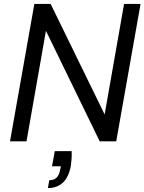

<svg xmlns="http://www.w3.org/2000/svg" viewBox="-20 -720 736 978"><path d="M31 0 155 -700H238L513 -137L612 -700H696L572 0H488L214 -563L115 0ZM224 238 231 198Q256 198 269.5 183.5Q283 169 287 141L290 127H245L259 50H345Q346 70 344.5 89Q343 108 341 124Q330 183 300 210.5Q270 238 224 238Z"/></svg>

Font: DM Sans 11pt
Style: Italic
Weight: 400
Italic angle: -10°
Version: Version 4.004;gftools[0.9.30]